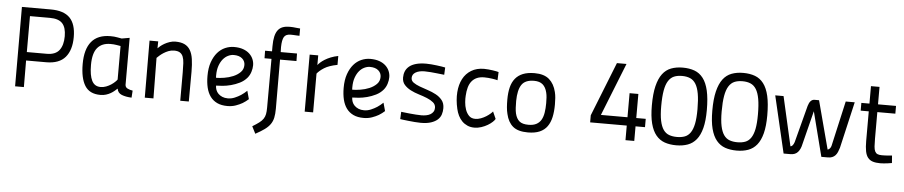

<svg xmlns="http://www.w3.org/2000/svg" viewBox="-49 -1087 7900 1677"><g transform="rotate(5 3901.5 -248.5)"><path d="M166 -233 167 0H90L89 -696H342Q456 -696 509.5 -641.5Q563 -587 563 -473Q563 -359 509.5 -296Q456 -233 342 -233ZM341 -307Q417 -307 450.5 -351Q484 -395 484 -473Q484 -550 450.5 -586Q417 -622 341 -622H166V-307Z M1050 -97Q1051 -75 1072 -65Q1093 -55 1116 -52L1112 10Q1061 8 1025.5 -6Q990 -20 984 -58Q974 -49 960 -37Q946 -25 928 -14.5Q910 -4 887.5 3Q865 10 838 10Q743 10 702 -56Q661 -122 661 -246Q661 -376 716 -442.5Q771 -509 882 -509Q916 -509 941.5 -504Q967 -499 981 -497L1050 -509ZM834 -59Q859 -59 882.5 -68Q906 -77 925 -89.5Q944 -102 958 -115.5Q972 -129 977 -137V-431Q963 -433 940.5 -437Q918 -441 888 -441Q813 -441 773.5 -394Q734 -347 734 -244Q734 -153 757.5 -106Q781 -59 834 -59Z M1227 0 1225 -500H1301L1300 -439Q1306 -446 1321 -458.5Q1336 -471 1356 -482.5Q1376 -494 1401 -502.5Q1426 -511 1452 -511Q1500 -511 1531.5 -496Q1563 -481 1581.5 -450Q1600 -419 1607 -372Q1614 -325 1614 -261L1613 0H1538V-250Q1538 -295 1536 -329.5Q1534 -364 1525 -386.5Q1516 -409 1497.5 -420.5Q1479 -432 1447 -432Q1421 -432 1398 -423Q1375 -414 1355.5 -401.5Q1336 -389 1321.5 -376Q1307 -363 1299 -355L1303 0Z M1950 -57Q1981 -57 2010.5 -69.5Q2040 -82 2063 -97Q2090 -115 2114 -138L2134 -66Q2111 -45 2083 -28Q2059 -14 2025.5 -2Q1992 10 1952 10Q1899 10 1862 -7.5Q1825 -25 1801.5 -57Q1778 -89 1767 -134.5Q1756 -180 1756 -237Q1756 -307 1774 -358Q1792 -409 1821 -442.5Q1850 -476 1888 -492.5Q1926 -509 1966 -509Q2012 -509 2045.5 -497Q2079 -485 2101 -464.5Q2123 -444 2134 -418Q2145 -392 2145 -364Q2145 -336 2135.5 -306Q2126 -276 2107 -253Q2081 -222 2043.5 -203.5Q2006 -185 1967.5 -175Q1929 -165 1894 -162Q1859 -159 1838 -159Q1838 -140 1845 -121.5Q1852 -103 1866 -89Q1880 -75 1901 -66Q1922 -57 1950 -57ZM1832 -227Q1862 -227 1903 -233.5Q1944 -240 1981 -255.5Q2018 -271 2043.5 -296.5Q2069 -322 2069 -360Q2069 -394 2043 -416.5Q2017 -439 1969 -439Q1945 -439 1920 -427Q1895 -415 1875.5 -391.5Q1856 -368 1843.5 -332.5Q1831 -297 1831 -249Q1831 -244 1831 -238Q1831 -232 1832 -227Z M2300 -434H2239L2238 -500H2299V-545Q2299 -595 2307 -630Q2315 -665 2331.5 -686.5Q2348 -708 2373.5 -717.5Q2399 -727 2434 -727Q2447 -727 2463 -726Q2479 -725 2493 -723Q2510 -721 2526 -720V-656Q2512 -656 2498 -657Q2486 -658 2472.5 -658.5Q2459 -659 2448 -659Q2406 -659 2390.5 -632.5Q2375 -606 2374 -544L2375 -500H2518L2519 -434H2375L2376 -3Q2376 43 2369 75.5Q2362 108 2344 133.5Q2326 159 2295 181.5Q2264 204 2216 230L2184 167Q2220 145 2242.5 128Q2265 111 2277.5 92.5Q2290 74 2294.5 51Q2299 28 2299 -6Z M2629 -500H2704V-415Q2711 -425 2726 -438.5Q2741 -452 2762.5 -465.5Q2784 -479 2813.5 -491Q2843 -503 2879 -510V-432Q2805 -418 2764 -392Q2723 -366 2703 -340V0H2629Z M3144 -57Q3175 -57 3204.5 -69.5Q3234 -82 3257 -97Q3284 -115 3308 -138L3328 -66Q3305 -45 3277 -28Q3253 -14 3219.5 -2Q3186 10 3146 10Q3093 10 3056 -7.5Q3019 -25 2995.5 -57Q2972 -89 2961 -134.5Q2950 -180 2950 -237Q2950 -307 2968 -358Q2986 -409 3015 -442.5Q3044 -476 3082 -492.5Q3120 -509 3160 -509Q3206 -509 3239.5 -497Q3273 -485 3295 -464.5Q3317 -444 3328 -418Q3339 -392 3339 -364Q3339 -336 3329.5 -306Q3320 -276 3301 -253Q3275 -222 3237.5 -203.5Q3200 -185 3161.5 -175Q3123 -165 3088 -162Q3053 -159 3032 -159Q3032 -140 3039 -121.5Q3046 -103 3060 -89Q3074 -75 3095 -66Q3116 -57 3144 -57ZM3026 -227Q3056 -227 3097 -233.5Q3138 -240 3175 -255.5Q3212 -271 3237.5 -296.5Q3263 -322 3263 -360Q3263 -394 3237 -416.5Q3211 -439 3163 -439Q3139 -439 3114 -427Q3089 -415 3069.5 -391.5Q3050 -368 3037.5 -332.5Q3025 -297 3025 -249Q3025 -244 3025 -238Q3025 -232 3026 -227Z M3815 -427Q3783 -430 3752 -434Q3726 -437 3696 -439.5Q3666 -442 3642 -442Q3594 -442 3564 -424.5Q3534 -407 3534 -375Q3534 -350 3556 -334.5Q3578 -319 3611.5 -306.5Q3645 -294 3683.5 -281.5Q3722 -269 3755.5 -251Q3789 -233 3811 -205.5Q3833 -178 3833 -135Q3833 -106 3824.5 -80Q3816 -54 3794.5 -34.5Q3773 -15 3737 -3Q3701 9 3647 9Q3624 9 3594.5 6.5Q3565 4 3537.5 1Q3510 -2 3490 -4.5Q3470 -7 3466 -8L3469 -72Q3506 -68 3540 -64Q3569 -61 3599 -59Q3629 -57 3647 -57Q3669 -57 3689.5 -61Q3710 -65 3725.5 -74Q3741 -83 3750.5 -97.5Q3760 -112 3760 -132Q3760 -161 3737.5 -179.5Q3715 -198 3682 -211.5Q3649 -225 3609.5 -237Q3570 -249 3537 -266Q3504 -283 3481.5 -308Q3459 -333 3459 -372Q3459 -401 3469 -426Q3479 -451 3501.5 -470Q3524 -489 3561 -499.5Q3598 -510 3651 -510Q3671 -510 3695 -508Q3719 -506 3742 -503Q3765 -500 3785.5 -497Q3806 -494 3818 -491Z M4158 -509Q4176 -509 4196 -507Q4216 -505 4234 -502.5Q4252 -500 4266 -497Q4280 -494 4286 -492L4283 -420Q4278 -422 4265 -424.5Q4252 -427 4235.5 -429.5Q4219 -432 4200.5 -433.5Q4182 -435 4166 -435Q4128 -435 4101 -423Q4074 -411 4056 -388.5Q4038 -366 4029 -333.5Q4020 -301 4018 -261Q4016 -238 4018.5 -204.5Q4021 -171 4031.5 -140.5Q4042 -110 4062.5 -88.5Q4083 -67 4118 -67Q4143 -67 4168 -76.5Q4193 -86 4213.5 -99Q4234 -112 4248.5 -125Q4263 -138 4268 -145L4296 -82Q4291 -71 4274 -55Q4257 -39 4232.5 -24.5Q4208 -10 4178 0Q4148 10 4117 10Q4083 10 4056 -2Q4029 -14 4009 -34Q3989 -54 3975.5 -81.5Q3962 -109 3955 -140Q3937 -218 3942 -285.5Q3947 -353 3973 -402.5Q3999 -452 4046 -480.5Q4093 -509 4158 -509Z M4601 -510Q4684 -510 4729 -471Q4774 -432 4791 -361Q4797 -337 4799 -310Q4801 -283 4801 -253Q4801 -191 4790.5 -142.5Q4780 -94 4755.5 -59.5Q4731 -25 4689.5 -7Q4648 11 4586 11Q4499 11 4455 -26Q4411 -63 4395 -134Q4388 -161 4385.5 -192.5Q4383 -224 4383 -259Q4383 -320 4394.5 -366.5Q4406 -413 4432 -445Q4458 -477 4499.5 -493.5Q4541 -510 4601 -510ZM4586 -56Q4628 -56 4655 -70.5Q4682 -85 4697 -111Q4712 -137 4718 -174.5Q4724 -212 4724 -257Q4724 -284 4722.5 -307Q4721 -330 4716 -350Q4705 -396 4678 -419.5Q4651 -443 4602 -443Q4524 -443 4493 -396.5Q4462 -350 4461 -254Q4461 -222 4462.5 -194.5Q4464 -167 4469 -145Q4480 -100 4506 -78Q4532 -56 4586 -56Z M5442 -124H5121V-186L5309 -660H5393L5209 -197H5442V-408H5519V-197H5602V-124H5519V4H5442Z M5886 -671Q5944 -671 5989 -654.5Q6034 -638 6065 -597.5Q6096 -557 6111.5 -489.5Q6127 -422 6127 -320Q6127 -225 6110.5 -161.5Q6094 -98 6063 -60Q6032 -22 5987.5 -6Q5943 10 5887 10Q5830 10 5785.5 -5.5Q5741 -21 5709.5 -59Q5678 -97 5661.5 -160.5Q5645 -224 5645 -319Q5645 -421 5661.5 -488.5Q5678 -556 5708.5 -596.5Q5739 -637 5784 -654Q5829 -671 5886 -671ZM5886 -598Q5845 -598 5815.5 -585.5Q5786 -573 5766 -541.5Q5746 -510 5736.5 -456Q5727 -402 5727 -319Q5727 -241 5737.5 -191.5Q5748 -142 5768 -113.5Q5788 -85 5818 -74Q5848 -63 5887 -63Q5926 -63 5955.5 -74Q5985 -85 6005 -114Q6025 -143 6035 -192.5Q6045 -242 6045 -320Q6045 -402 6035.5 -455.5Q6026 -509 6006.5 -540.5Q5987 -572 5957 -585Q5927 -598 5886 -598Z M6416 -671Q6474 -671 6519 -654.5Q6564 -638 6595 -597.5Q6626 -557 6641.5 -489.5Q6657 -422 6657 -320Q6657 -225 6640.5 -161.5Q6624 -98 6593 -60Q6562 -22 6517.5 -6Q6473 10 6417 10Q6360 10 6315.5 -5.5Q6271 -21 6239.5 -59Q6208 -97 6191.5 -160.5Q6175 -224 6175 -319Q6175 -421 6191.5 -488.5Q6208 -556 6238.5 -596.5Q6269 -637 6314 -654Q6359 -671 6416 -671ZM6416 -598Q6375 -598 6345.5 -585.5Q6316 -573 6296 -541.5Q6276 -510 6266.5 -456Q6257 -402 6257 -319Q6257 -241 6267.5 -191.5Q6278 -142 6298 -113.5Q6318 -85 6348 -74Q6378 -63 6417 -63Q6456 -63 6485.5 -74Q6515 -85 6535 -114Q6555 -143 6565 -192.5Q6575 -242 6575 -320Q6575 -402 6565.5 -455.5Q6556 -509 6536.5 -540.5Q6517 -572 6487 -585Q6457 -598 6416 -598Z M6784 -500 6882 -68Q6903 -70 6916 -108L7001 -433Q7017 -488 7053 -491H7096L7208 -68Q7230 -74 7239 -102L7329 -500H7408L7314 -93Q7308 -73 7300.5 -55.5Q7293 -38 7281.5 -25.5Q7270 -13 7254 -6.5Q7238 0 7217 0H7159L7059 -391L6985 -97Q6976 -52 6953 -26Q6930 0 6888 0H6828L6711 -500Z M7612 -432V-199Q7612 -158 7614 -131Q7616 -104 7623.5 -88.5Q7631 -73 7645 -66.5Q7659 -60 7684 -60Q7695 -60 7710 -60.5Q7725 -61 7739 -62Q7756 -63 7773 -65L7778 0Q7758 3 7740 6Q7724 8 7706.5 9.5Q7689 11 7676 11Q7637 11 7610.5 2.5Q7584 -6 7567.5 -26.5Q7551 -47 7544 -82.5Q7537 -118 7537 -172V-432H7466V-500H7537V-653H7612V-500H7770V-432Z"/></g></svg>

Font: Panefresco 400wt
Style: Regular
Weight: 400
Foundry: Campivisivi & Chank Co
Version: Version 1.002